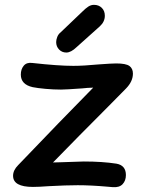

<svg xmlns="http://www.w3.org/2000/svg" viewBox="-20 -769 602 793"><path d="M423 2Q355 -4 301 -4Q254 -4 180 0Q141 3 116 3Q34 3 34 -43Q34 -66 55 -87Q232 -272 365 -407Q353 -407 341.5 -406Q330 -405 320 -404Q252 -399 232 -399Q201 -399 168 -402Q135 -405 115 -409Q66 -420 66 -461Q66 -483 78 -497.5Q90 -512 113 -509Q221 -497 283 -497Q324 -497 388 -503Q442 -507 460 -507Q500 -507 514.5 -496.5Q529 -486 529 -465Q529 -433 501 -404L427 -329Q306 -208 199 -98L235 -99Q316 -102 326 -102Q403 -102 461 -93Q500 -86 500 -46Q500 -23 486.5 -8.5Q473 6 446 4ZM212 -595Q212 -605 216.5 -616.5Q221 -628 230 -635L319 -720Q334 -735 345 -742Q356 -749 368 -749Q388 -749 400.5 -736.5Q413 -724 413 -704Q413 -679 392 -660L296 -574Q273 -552 254 -552Q236 -552 224 -564.5Q212 -577 212 -595Z"/></svg>

Font: Mali SemiBold
Style: Regular
Weight: 600
Designer: Kitiyaporn Chalermlarp | Katatrad Aksorn Co.,Ltd.
Foundry: Cadson Demak Co.,Ltd.
Version: Version 1.000; ttfautohint (v1.6)